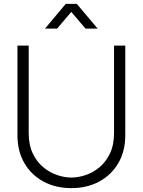

<svg xmlns="http://www.w3.org/2000/svg" viewBox="-20 -955 736 990"><path d="M212 -807.5 319 -935H376L483.5 -807.5H421L347.5 -893.5L274.5 -807.5ZM348 15Q267 15 204.2 -18.8Q141.5 -52.5 105.8 -113.8Q70 -175 70 -257.5V-720H128V-269.5Q128 -208 148.8 -164.2Q169.5 -120.5 202.8 -93Q236 -65.5 274.2 -52.5Q312.5 -39.5 348 -39.5Q383.5 -39.5 422 -52.5Q460.5 -65.5 493.5 -93Q526.5 -120.5 547.2 -164.2Q568 -208 568 -269.5V-720H626V-257.5Q626 -175.5 590.2 -114.2Q554.5 -53 491.8 -19Q429 15 348 15Z"/></svg>

Font: Manrope ExtraLight Light
Style: Regular
Weight: 300
Version: Version 4.504